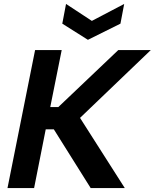

<svg xmlns="http://www.w3.org/2000/svg" viewBox="-20 -954 785 974"><path d="M158 -700H293L235 -411H276L580 -700H745L386 -356L613 0H440L253 -298H212L153 0H18ZM610 -934 591 -834 426 -752 296 -834 315 -934 446 -848Z"/></svg>

Font: Albert Sans
Style: Bold Italic
Weight: 700
Italic angle: -11.25°
Designer: Andreas Rasmussen
Foundry: a.Foundry
Version: Version 1.025